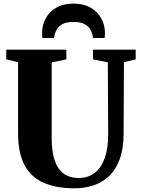

<svg xmlns="http://www.w3.org/2000/svg" viewBox="-20 -1012 762 1040"><path d="M384 8Q283.5 8 215.2 -22.5Q147 -53 112.5 -118.5Q78 -184 78 -288.5V-675L14 -690.5V-743H339.5V-690.5L260 -674V-265.5Q260 -210.5 269 -169.5Q278 -128.5 296.2 -101.5Q314.5 -74.5 341.8 -61.2Q369 -48 406 -48Q458 -48 493.8 -76.2Q529.5 -104.5 547.8 -157.2Q566 -210 566 -283L564 -674.5L483.5 -690.5V-743H715V-690.5L651.5 -675L649.5 -289.5Q649.5 -208 629 -151.2Q608.5 -94.5 572 -59.5Q535.5 -24.5 487.5 -8.2Q439.5 8 384 8ZM378 -992.5Q432.5 -992.5 470.2 -970.8Q508 -949 528.2 -912.8Q548.5 -876.5 548.5 -833Q548.5 -825 548 -818.8Q547.5 -812.5 546.5 -806H482.5Q482.5 -809 482.5 -813.2Q482.5 -817.5 481 -822.5Q477 -839.5 467 -855.8Q457 -872 436 -882.5Q415 -893 378 -893Q341.5 -893 320.5 -882.5Q299.5 -872 289.5 -855.8Q279.5 -839.5 275.5 -822.5Q274.5 -817.5 274 -813.2Q273.5 -809 273.5 -806H209.5Q209 -812.5 208.5 -819Q208 -825.5 208 -833.5Q208 -877 228 -913.2Q248 -949.5 286 -971Q324 -992.5 378 -992.5Z"/></svg>

Font: Merriweather 60pt Black
Style: Regular
Weight: 900
Version: Version 2.100